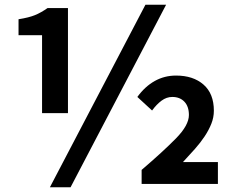

<svg xmlns="http://www.w3.org/2000/svg" viewBox="-20 -774 988 808"><path d="M157 -626H58V-693Q102 -700 127.5 -710.5Q153 -721 180 -740H266V-298H157ZM592 -754H679L277 14H190ZM576 -59Q666 -136 720.5 -191.5Q775 -247 775 -290Q775 -326 756 -346Q737 -366 705 -366Q681 -366 660 -350.5Q639 -335 620 -309L558 -366Q590 -410 631 -433Q672 -456 721 -456Q793 -456 836.5 -418Q880 -380 880 -308Q880 -280 869.5 -253.5Q859 -227 841.5 -200.5Q824 -174 800.5 -147.5Q777 -121 750 -92H897V0H576Z"/></svg>

Font: Kinto Sans
Style: Bold
Weight: 700
Designer: Authors: Ryoko NISHIZUKA  (kana & ideographs); Paul D. Hunt (Latin, Greek & Cyrillic); Wenlong ZHANG  (bopomofo); Sandol
Foundry: Adobe Systems Incorporated, ookami Inc.
Version: Version 0.001